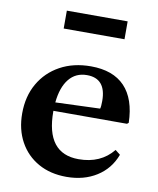

<svg xmlns="http://www.w3.org/2000/svg" viewBox="-87 -846 759 925"><g transform="rotate(10 292.5 -383.5)"><path d="M301 10.5Q222 10.5 163 -22.8Q104 -56 71.2 -115.8Q38.5 -175.5 38.5 -254Q38.5 -337.5 74.8 -400.5Q111 -463.5 175.8 -499Q240.5 -534.5 326 -534.5Q434.5 -534.5 491.8 -474.5Q549 -414.5 552 -298L544.5 -292H184.5V-289Q184.5 -83.5 344 -83.5Q452 -83.5 512.5 -158.5L537 -139Q510.5 -68 448.2 -28.8Q386 10.5 301 10.5ZM314.5 -489.5Q259.5 -489.5 226.8 -449Q194 -408.5 186.5 -333.5L404.5 -341.5Q408 -352.5 408 -379.5Q408 -489.5 314.5 -489.5ZM164.5 -691V-778.5H462V-691Z"/></g></svg>

Font: Libre Caslon Text SemiBold
Style: Regular
Weight: 600
Designer: Pablo Impallari, Rodrigo Fuenzalida, Katja Schimmel
Foundry: Pablo Impallari, Rodrigo Fuenzalida
Version: Version 2.000